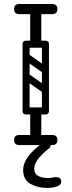

<svg xmlns="http://www.w3.org/2000/svg" viewBox="-20 -720 355 953"><path d="M157 -486Q130 -486 130 -512V-671Q130 -697 157 -697Q185 -697 185 -671V-512Q185 -486 157 -486ZM76 -650Q50 -650 50 -675Q50 -700 76 -700H239Q265 -700 265 -675Q265 -650 239 -650ZM76 0Q50 0 50 -25Q50 -50 76 -50H239Q265 -50 265 -25Q265 0 239 0ZM92 -501Q92 -518 109 -518H206Q223 -518 223 -501Q223 -483 207 -483H109Q102 -483 97 -487.5Q92 -492 92 -501ZM92 -170Q92 -187 109 -187H206Q223 -187 223 -170Q223 -152 207 -152H109Q102 -152 97 -156.5Q92 -161 92 -170ZM157 -3Q130 -3 130 -29V-158Q130 -184 157 -184Q185 -184 185 -158V-29Q185 -3 157 -3ZM98 -350Q108 -363 121 -354L215 -288Q229 -279 218 -263Q208 -250 195 -259L101 -325Q96 -329 94.5 -336Q93 -343 98 -350ZM98 -448Q108 -461 121 -452L215 -386Q229 -377 218 -361Q208 -348 195 -357L101 -423Q96 -427 94.5 -434Q93 -441 98 -448ZM205 -152Q188 -152 188 -169V-501Q188 -518 205 -518Q223 -518 223 -502V-170Q223 -152 205 -152ZM109 -152Q92 -152 92 -169V-501Q92 -518 109 -518Q127 -518 127 -502V-170Q127 -152 109 -152ZM217 -10Q227 -10 230 -0.5Q233 9 225 15Q200 34 175 62Q150 90 150 118Q150 137 161.5 147Q173 157 189 160.5Q205 164 217 164Q228 164 240.5 161.5Q253 159 259 159Q270 159 277 164.5Q284 170 284 181Q284 198 262.5 205.5Q241 213 215 213Q167 213 131 192.5Q95 172 95 124Q95 92 117.5 60Q140 28 190 -10Z"/></svg>

Font: Nsibidi Libre Uzo
Style: Regular
Weight: 400
Designer: Oluwaseun Badejo
Version: Version 1.021